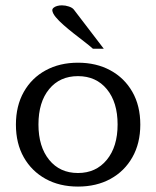

<svg xmlns="http://www.w3.org/2000/svg" viewBox="-20 -685 584 719"><path d="M272 13.7Q203.1 13.7 150.9 -15.1Q98.6 -43.9 69.1 -95.9Q39.6 -147.9 39.6 -218.3Q39.6 -288.6 69.1 -340.8Q98.6 -393.1 151.1 -421.6Q203.6 -450.2 272 -450.2Q340.8 -450.2 393.3 -421.6Q445.8 -393.1 475.6 -341.1Q505.4 -289.1 505.4 -218.3Q505.4 -148.4 475.8 -96.2Q446.3 -43.9 393.8 -15.1Q341.3 13.7 272 13.7ZM272 -37.1Q339.4 -37.1 379.9 -86.4Q420.4 -135.7 420.4 -218.8Q420.4 -302.2 380.1 -351.1Q339.8 -399.9 272 -399.9Q204.1 -399.9 164.1 -351.3Q124 -302.7 124 -218.8Q124 -135.7 164.1 -86.4Q204.1 -37.1 272 -37.1ZM328.1 -502.4Q314.9 -514.2 295.9 -528.8Q276.9 -543.5 256.6 -559.3Q236.3 -575.2 218.3 -591.1Q200.2 -606.9 188.5 -621.1Q176.8 -635.3 175.8 -646.5Q175.8 -651.9 180.7 -656Q185.5 -660.2 193.8 -662.6Q202.1 -665 211.9 -665Q225.1 -665 238 -660.6Q251 -656.2 256.3 -649.4L368.7 -502.4Z"/></svg>

Font: Kameron
Style: Regular
Weight: 400
Designer: Vernon Adams
Foundry: Vernon Adams
Version: Version 1.100